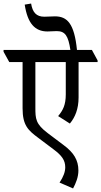

<svg xmlns="http://www.w3.org/2000/svg" viewBox="-57 -904 569 1080"><path d="M354 156C370 126 384 92 384 55C384 -4 357 -46 302 -87L213 -154C143 -206 142 -237 142 -298V-555H313V-373C313 -314 297 -283 270 -251L336 -209C365 -244 385 -290 385 -356V-555H492V-564L460 -623H376C361 -772 321 -812 252 -812C231 -812 216 -810 192 -810C148 -810 126 -834 118 -884L82 -878C98 -773 139 -727 210 -727C226 -727 244 -729 262 -729C310 -729 327 -702 339 -623H-37V-613L-5 -555H70V-295C70 -199 101 -171 159 -128L244 -64C290 -30 310 -3 310 37C310 62 300 90 278 123Z"/></svg>

Font: Noto Serif Devanagari Condensed
Style: Regular
Weight: 400
Width: 3
Designer: Universal Thirst, Indian Type Foundry and the Monotype Design Team
Foundry: Monotype Imaging Inc.
Version: Version 2.004